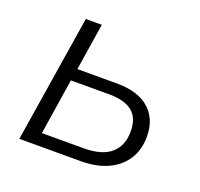

<svg xmlns="http://www.w3.org/2000/svg" viewBox="-93 -587 715 688"><g transform="rotate(20 265.0 -242.5)"><path d="M46 0 123 -485H184L156 -306H307Q388 -306 430.5 -268Q473 -230 473 -164Q473 -113 449.5 -76.5Q426 -40 383 -20Q340 0 278 0ZM115 -47H274Q343 -47 377.5 -76.5Q412 -106 412 -161Q412 -213 382 -236.5Q352 -260 295 -260H148Z"/></g></svg>

Font: Nunito Sans 12pt Light
Style: Italic
Weight: 300
Italic angle: -9°
Designer: Vernon Adams
Foundry: Vernon Adams
Version: Version 3.101;gftools[0.9.27]